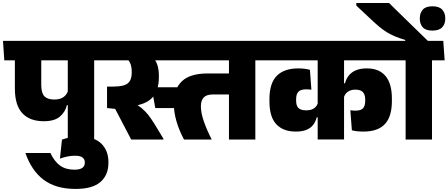

<svg xmlns="http://www.w3.org/2000/svg" viewBox="-44 -910 2924 1252"><path d="M570 -559.5H398V0H570ZM374 -516.5H652.5L644 -643.5H365.5ZM-16 -516.5H652.5L644 -643.5H-24.5ZM241.5 -119.5Q310.5 -119.5 345.8 -149Q381 -178.5 392.5 -224.5H409.5L400.5 -324Q395 -296 372.2 -278.5Q349.5 -261 310 -261Q266 -261 245.5 -282.2Q225 -303.5 225 -357.5V-560H53V-333Q53 -223.5 101.8 -171.5Q150.5 -119.5 241.5 -119.5Z M284.5 87.5H121.5Q162 203.5 241.2 262.8Q320.5 322 449 322Q558.5 322 610.8 276.8Q663 231.5 663 152V146.5Q663 72.5 617.2 27Q571.5 -18.5 478.5 -18.5Q443 -18.5 414.2 -13.8Q385.5 -9 360 0.5L347 124Q371.5 115.5 395.5 110.5Q419.5 105.5 444.5 105.5Q480 105.5 494.5 117.2Q509 129 509 148.5V151Q509 173.5 492.5 185Q476 196.5 441 196.5Q384 196.5 347 169.2Q310 142 284.5 87.5Z M1040.5 -341V-205.5H1158V-341ZM1621 -559.5H1449V0H1621ZM1425 -516.5H1703.5L1694.5 -643.5H1416ZM1033 -516.5H1656L1647 -643.5H1024ZM1156 0H1336.5Q1303 -67 1284.5 -120.5Q1266 -174 1266 -217Q1266 -255 1284.5 -274.5Q1303 -294 1344 -294H1517.5V-431H1310.5Q1194.5 -431 1141.8 -379.8Q1089 -328.5 1089 -240Q1089 -180.5 1106.5 -120Q1124 -59.5 1156 0ZM1089.5 -516.5 1080.5 -643.5H602.5L611.5 -516.5ZM1021.5 0V-6L960 -107Q940 -139 920.8 -163Q901.5 -187 878.5 -205.8Q855.5 -224.5 825.5 -240.5V-311.5L654 -345.5V-205.5L707 -200L811.5 0ZM945 -544.5H761.5Q792 -525 803.5 -501.2Q815 -477.5 815 -442V-435Q815 -388 789.5 -366.8Q764 -345.5 695 -345.5H654L739 -212.5L789.5 -215.5Q897 -222 944.5 -268.5Q992 -315 992 -407V-416Q992 -458.5 981.2 -489.2Q970.5 -520 945 -544.5ZM1072 -205.5V-341H944.5L968.5 -205.5Z M1662.5 -516.5H2567.5L2559 -643.5H1653.5ZM1713 -248.5Q1713 -147.5 1757.8 -99.8Q1802.5 -52 1884.5 -52Q1925.5 -52 1953.2 -63Q1981 -74 1997.5 -95Q2014 -116 2021.5 -145.5H2038.5L2030 -243.5Q2024.5 -219 2005.2 -204.8Q1986 -190.5 1953.5 -190.5Q1918 -190.5 1902.5 -205.2Q1887 -220 1887 -254V-263Q1887 -296.5 1902.2 -312Q1917.5 -327.5 1953 -327.5Q1963 -327.5 1970.8 -326.8Q1978.5 -326 1986.5 -325L1977 -454.5Q1962 -459 1943 -461.5Q1924 -464 1901.5 -464Q1808 -464 1760.5 -415.2Q1713 -366.5 1713 -264ZM2511.5 -266.5Q2511.5 -364.5 2470 -414.2Q2428.5 -464 2348 -464Q2307 -464 2278.2 -452.2Q2249.5 -440.5 2231.5 -418.8Q2213.5 -397 2205.5 -366.5H2188.5L2197 -268.5Q2202 -295 2222.2 -310.2Q2242.5 -325.5 2273 -325.5Q2307.5 -325.5 2322.5 -309.2Q2337.5 -293 2337.5 -260V-253Q2337.5 -219 2323 -203.8Q2308.5 -188.5 2273.5 -188.5Q2264 -188.5 2256.5 -189.2Q2249 -190 2240.5 -191L2250.5 -60.5Q2265 -56.5 2283.8 -54.2Q2302.5 -52 2326 -52Q2420 -52 2465.8 -100.8Q2511.5 -149.5 2511.5 -252ZM2199.5 -560H2027.5V-0.5H2199.5Z M2773 0V-559.5H2601V0ZM2855.5 -516.5 2846.5 -643.5H2518.5L2527 -516.5ZM2279.5 -890.5V-873.5L2373.5 -785.5Q2403 -757.5 2427.8 -736.8Q2452.5 -716 2477.5 -700.5Q2502.5 -685 2531.8 -672.8Q2561 -660.5 2598.5 -649.5V-617.5H2753.5V-636.5Q2738.5 -650.5 2712.8 -675.8Q2687 -701 2655.5 -731.5Q2624 -762 2592.5 -792.8Q2561 -823.5 2534.8 -849.2Q2508.5 -875 2493 -890.5ZM2775.5 -710.5Q2819.5 -710.5 2839.5 -732Q2859.5 -753.5 2859.5 -787V-791Q2859.5 -825 2839.8 -847Q2820 -869 2775.5 -869Q2732 -869 2712.8 -847Q2693.5 -825 2693.5 -791V-787Q2693.5 -753.5 2712.8 -732Q2732 -710.5 2775.5 -710.5Z"/></svg>

Font: Anek Devanagari ExtraBold
Style: Regular
Weight: 800
Designer: Kailash Malviya (Devanagari) & Yesha Goshar (Latin)
Foundry: Ek Type
Version: Version 1.003